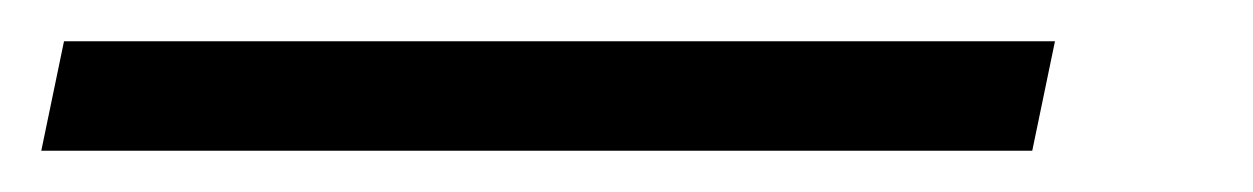

<svg xmlns="http://www.w3.org/2000/svg" viewBox="-87 30 607 93"><path d="M424 50 413 103H-67L-56 50Z"/></svg>

Font: Nacelle Light
Style: Italic
Weight: 300
Italic angle: -12°
Designer: Sora Sagano
Foundry: Sora Sagano
Version: Version 1.000;FEAKit 1.0